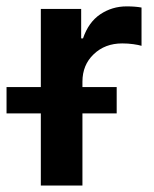

<svg xmlns="http://www.w3.org/2000/svg" viewBox="-60 -573 476 593"><path d="M194.6 0H66.1V-222.7H-39.8V-304H66.1V-545.5H190.7V-454.5H196.4Q213.4 -504.3 249.6 -528.8Q286.2 -553.3 331 -553.3Q344.5 -553.3 356 -552.4Q367.5 -551.5 377.1 -549.7V-431.5Q367.9 -434.3 351.7 -436.6Q335.6 -438.9 317.5 -438.9Q264.2 -438.9 229.4 -405.5Q194.6 -372.5 194.6 -320.7V-304H300.4V-222.7H194.6Z"/></svg>

Font: Linik Sans SemiBold
Style: Regular
Weight: 600
Designer: Fonts by Rasmus Andersson / Changes by Cristiano Sobral with parts from Marc Monis
Foundry: rsms
Version: Version 3.020; ttfautohint (v1.6)